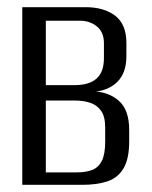

<svg xmlns="http://www.w3.org/2000/svg" viewBox="-20 -515 423 535"><path d="M42.1 0V-495H218.5Q269.6 -495 300.9 -471.3Q332.2 -447.5 332.2 -394.7V-358.4Q332.2 -310.7 305.6 -285.6Q279 -260.4 234.9 -259V-260.5Q280 -260.5 310 -235.2Q340 -209.8 340 -153V-122.2Q340 -71.6 323.8 -45.2Q307.6 -18.7 278.5 -9.4Q249.4 0 209.5 0ZM107.7 -34.7H194.6Q219.1 -34.7 236.7 -41.4Q254.2 -48.1 263.7 -66.6Q273.1 -85 273.1 -121.1V-159.6Q273.1 -190 261.8 -206.1Q250.5 -222.2 231.5 -228.5Q212.6 -234.9 188.9 -234.9H107.7ZM107.7 -277.8H188.2Q228.5 -277.8 249.1 -296.1Q269.6 -314.4 269.6 -353V-394.8Q269.6 -425.1 250.1 -441.2Q230.5 -457.3 202.4 -457.3H107.7Z"/></svg>

Font: Alumni Sans SC Thin
Style: Regular
Weight: 100
Designer: Robert E. Leuschke
Foundry: Robert E. Leuschke
Version: Version 1.018